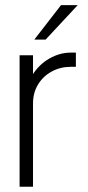

<svg xmlns="http://www.w3.org/2000/svg" viewBox="-20 -710 334 730"><path d="M275.5 -690.5H212L110.5 -559.5H153.5ZM268.5 -456V-510H249Q207.5 -510 167.8 -487.5Q128 -465 102 -423Q76 -381 76 -322.5L105.5 -316.5Q105.5 -357.5 124.8 -389Q144 -420.5 176.8 -438.2Q209.5 -456 250 -456ZM54.5 -500V0H105.5V-500Z"/></svg>

Font: Overused Grotesk Light
Style: Regular
Weight: 300
Designer: RandomMaerks
Version: Version 0.005